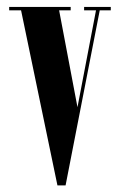

<svg xmlns="http://www.w3.org/2000/svg" viewBox="-20 -544 352 565"><path d="M149 1.5 42 -513.5H7V-523.5H188V-513.5H154L208 -228.5L262.5 -513.5H227.5V-523.5H306V-513.5H273.5L173 1.5Z"/></svg>

Font: Imbue 100pt SemiBold
Style: Regular
Weight: 600
Designer: Tyler Finck
Foundry: Etcetera Type Company
Version: Version 1.102; ttfautohint (v1.8.3)